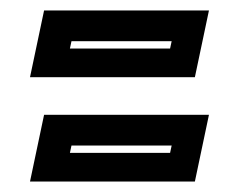

<svg xmlns="http://www.w3.org/2000/svg" viewBox="-20 -486 458 368"><path d="M37.5 -138 64.5 -266H380.5L353.5 -138ZM114 -193H306L309 -207H117ZM37.5 -338 64.5 -466H380.5L353.5 -338ZM114 -393H306L309 -407H117Z"/></svg>

Font: Tourney Thin
Style: Bold Italic
Weight: 700
Italic angle: -12°
Version: Version 1.015